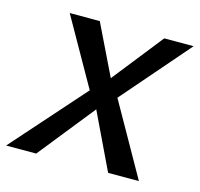

<svg xmlns="http://www.w3.org/2000/svg" viewBox="-93 -675 802 771"><g transform="rotate(15 308.0 -290.0)"><path d="M121 0 308 -234 420 0H548L378 -301L620 -580H498L332 -370L230 -580H105L263 -301L-4 0Z"/></g></svg>

Font: Charger Pro
Style: BlkNarObl
Weight: 900
Designer: Jasper
Foundry: Cannot Into Space Fonts
Version: Version 1.09